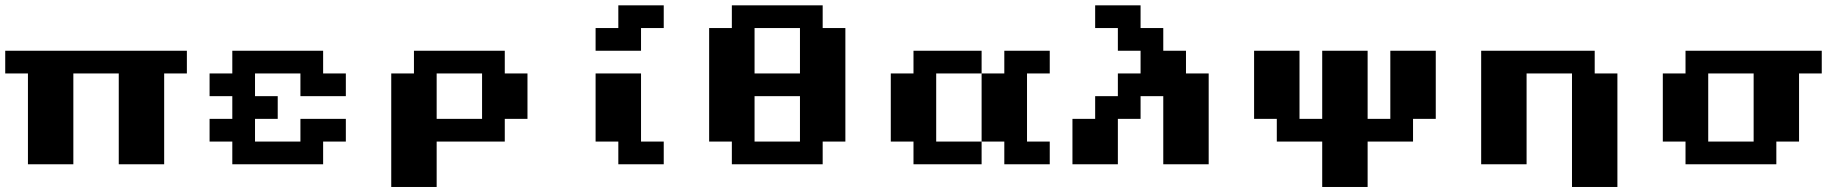

<svg xmlns="http://www.w3.org/2000/svg" viewBox="-20 -628 6984 734"><path d="M86.8 0V-347.2H0V-434H694.4V-347.2H607.6V0H434V-347.2H260.4V0Z M1128.5 -173.6H1302.1V-86.8H1215.3V0H868.1V-86.8H781.2V-173.6H868.1V-260.4H781.2V-347.2H868.1V-434H1215.3V-347.2H1302.1V-260.4H1128.5V-347.2H954.9V-260.4H1041.7V-173.6H954.9V-86.8H1128.5Z M1649.3 -173.6H1822.9V-347.2H1649.3ZM1649.3 -86.8V86.8H1475.7V-347.2H1562.5V-434H1909.7V-347.2H1996.5V-173.6H1909.7V-86.8Z M2517.4 0H2343.8V-86.8H2256.9V-347.2H2430.6V-86.8H2517.4ZM2430.6 -520.8V-434H2256.9V-520.8H2343.8V-607.6H2517.4V-520.8Z M2777.8 0V-86.8H2691V-520.8H2777.8V-607.6H3125V-520.8H3211.8V-86.8H3125V0ZM2864.6 -347.2H3038.2V-520.8H2864.6ZM2864.6 -86.8H3038.2V-260.4H2864.6Z M3732.6 -86.8V-347.2H3559V-86.8ZM3732.6 -347.2H3819.4V-434H3993.1V-347.2H3906.2V-86.8H3993.1V0H3819.4V-86.8H3732.6V0H3472.2V-86.8H3385.4V-347.2H3472.2V-434H3732.6Z M4079.9 0V-173.6H4166.7V-260.4H4253.5V-347.2H4340.3V-434H4253.5V-520.8H4166.7V-607.6H4340.3V-520.8H4427.1V-434H4513.9V-347.2H4600.7V0H4427.1V-260.4H4340.3V-173.6H4253.5V0Z M5034.7 -434H5208.3V-173.6H5295.1V-434H5468.8V-173.6H5381.9V-86.8H5208.3V86.8H5034.7V-86.8H4861.1V-173.6H4774.3V-434H4947.9V-173.6H5034.7Z M5989.6 86.8V-347.2H5816V0H5642.4V-434H6076.4V-347.2H6163.2V86.8Z M6423.6 0V-86.8H6336.8V-347.2H6423.6V-434H6944.4V-347.2H6857.6V-86.8H6770.8V0ZM6510.4 -86.8H6684V-347.2H6510.4Z"/></svg>

Font: 8-bit Operator+ 8
Style: Bold
Weight: 700
Designer: GrandChaos9000
Version: Version 1.3.0 - August 1, 2014